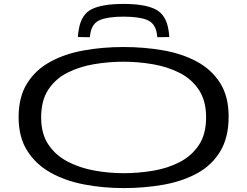

<svg xmlns="http://www.w3.org/2000/svg" viewBox="-20 -950 1262 980"><path d="M611 10Q506 10 409.5 -8.5Q313 -27 238 -69Q163 -111 119 -180.5Q75 -250 75 -352Q75 -455 118 -524Q161 -593 235.5 -634Q310 -675 406.5 -692.5Q503 -710 610 -710Q716 -710 813 -693Q910 -676 985 -635.5Q1060 -595 1103.5 -526.5Q1147 -458 1147 -355Q1147 -248 1104 -177Q1061 -106 985.5 -65Q910 -24 813.5 -7Q717 10 611 10ZM610 -66Q686 -66 761 -78.5Q836 -91 897 -122.5Q958 -154 995 -209.5Q1032 -265 1032 -351Q1032 -436 995 -491.5Q958 -547 897 -578Q836 -609 761 -622Q686 -635 610 -635Q535 -635 460.5 -622.5Q386 -610 324.5 -579Q263 -548 226.5 -492.5Q190 -437 190 -351Q190 -267 227 -212Q264 -157 325.5 -125Q387 -93 461.5 -79.5Q536 -66 610 -66ZM611 -930Q719 -930 773.5 -902.5Q828 -875 840 -797Q843 -781 844 -761L783 -760Q782 -766 781.5 -771.5Q781 -777 780 -782Q771 -832 730 -848.5Q689 -865 611 -865Q533 -865 492 -848.5Q451 -832 442 -783Q441 -777 440 -771.5Q439 -766 439 -760L378 -761Q378 -779 382 -798Q394 -876 448 -903Q502 -930 611 -930Z"/></svg>

Font: Georama ExtraExtended
Style: Regular
Weight: 400
Width: 8
Designer: Jean-Baptiste Levee
Foundry: Production Type
Version: Version 1.000